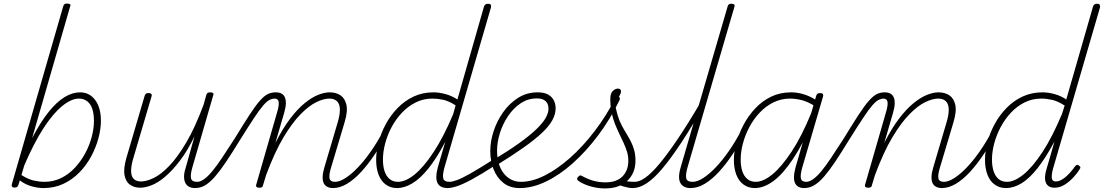

<svg xmlns="http://www.w3.org/2000/svg" viewBox="-20 -1036 6179 1075"><path d="M63 14Q49 14 46.5 7.5Q44 1 47 -7L334 -1001Q337 -1010 341.5 -1013Q346 -1016 356 -1016Q366 -1016 371.5 -1012.5Q377 -1009 373 -1001L160 -263Q207 -353 252 -409Q297 -465 341 -492Q385 -519 428 -519Q481 -519 513 -476Q545 -433 545 -360Q545 -313 531 -261.5Q517 -210 490.5 -160.5Q464 -111 424.5 -70.5Q385 -30 334.5 -6.5Q284 17 224 17Q192 17 156.5 7Q121 -3 91 -26L83 -1Q81 6 76.5 10Q72 14 63 14ZM100 -56Q138 -32 169.5 -25Q201 -18 229 -18Q279 -18 322 -39Q365 -60 399 -96.5Q433 -133 457 -177.5Q481 -222 493.5 -269.5Q506 -317 506 -359Q506 -396 497.5 -424Q489 -452 469.5 -468Q450 -484 422 -484Q380 -484 329 -443Q278 -402 224 -319Q170 -236 116 -110Z M765 15Q733 15 709 -1Q685 -17 677.5 -54Q670 -91 688 -153L790 -500Q793 -508 797 -511.5Q801 -515 812 -515Q821 -515 826 -511Q831 -507 829 -498L729 -159Q714 -111 714 -80Q714 -49 728.5 -34.5Q743 -20 770 -20Q800 -20 840.5 -39.5Q881 -59 927 -106.5Q973 -154 1022.5 -237.5Q1072 -321 1120 -450L1135 -504Q1137 -512 1142 -515.5Q1147 -519 1157 -519Q1166 -519 1172 -515.5Q1178 -512 1174 -503L1057 -99Q1045 -57 1049.5 -37.5Q1054 -18 1083 -18Q1091 -18 1094.5 -12.5Q1098 -7 1096.5 -0.5Q1095 6 1089 11.5Q1083 17 1073 17Q1054 17 1040.5 10.5Q1027 4 1019 -9.5Q1011 -23 1010.5 -45.5Q1010 -68 1020 -98L1069 -273Q1029 -190 986.5 -135Q944 -80 904.5 -46.5Q865 -13 829 1Q793 15 765 15Z M1073 17Q1064 17 1059.5 11.5Q1055 6 1057 -0.5Q1059 -7 1065.5 -12.5Q1072 -18 1084 -18Q1102 -18 1123 -33Q1144 -48 1169 -78Q1194 -108 1224.5 -154Q1255 -200 1295 -262Q1345 -344 1378 -394.5Q1411 -445 1435 -472Q1459 -499 1479 -509Q1499 -519 1523 -519Q1534 -519 1535.5 -513.5Q1537 -508 1534 -501.5Q1531 -495 1526.5 -489.5Q1522 -484 1520 -484Q1504 -484 1489 -476.5Q1474 -469 1454 -446Q1434 -423 1402.5 -375.5Q1371 -328 1321 -248Q1280 -181 1246.5 -131Q1213 -81 1185 -48.5Q1157 -16 1130 0.5Q1103 17 1073 17Z M1846 17Q1827 17 1813.5 10.5Q1800 4 1793 -9.5Q1786 -23 1786.5 -45.5Q1787 -68 1796 -98L1869 -345Q1884 -394 1883 -424.5Q1882 -455 1866.5 -469.5Q1851 -484 1824 -484Q1793 -484 1752 -464.5Q1711 -445 1664 -397.5Q1617 -350 1567.5 -267.5Q1518 -185 1470 -56L1453 0Q1452 8 1447.5 11.5Q1443 15 1432 15Q1422 15 1417 11Q1412 7 1414 0L1530 -402Q1543 -444 1540.5 -464Q1538 -484 1517 -484Q1509 -484 1504.5 -489.5Q1500 -495 1501.5 -501.5Q1503 -508 1509 -513.5Q1515 -519 1523 -519Q1543 -519 1555.5 -512.5Q1568 -506 1574.5 -492Q1581 -478 1580.5 -456.5Q1580 -435 1571 -404L1522 -236Q1563 -317 1604.5 -371.5Q1646 -426 1686 -458.5Q1726 -491 1761.5 -505Q1797 -519 1825 -519Q1861 -519 1886 -502.5Q1911 -486 1919.5 -449.5Q1928 -413 1909 -350L1834 -99Q1821 -57 1825 -37.5Q1829 -18 1855 -18Q1863 -18 1866.5 -12.5Q1870 -7 1869 -0.5Q1868 6 1862 11.5Q1856 17 1846 17Z M1844 17Q1835 17 1831.5 11.5Q1828 6 1829.5 -0.5Q1831 -7 1837.5 -12.5Q1844 -18 1856 -18Q1881 -18 1914 -39Q1947 -60 1983.5 -98Q2020 -136 2057 -189Q2094 -242 2127 -305Q2130 -312 2136 -312Q2142 -312 2146.5 -307Q2151 -302 2148 -295Q2117 -230 2079.5 -173.5Q2042 -117 2002.5 -74Q1963 -31 1923 -7Q1883 17 1844 17Z M2202 17Q2168 17 2141 -2Q2114 -21 2100 -57Q2086 -93 2086 -141Q2086 -188 2099.5 -239.5Q2113 -291 2140 -341Q2167 -391 2206.5 -431.5Q2246 -472 2296 -495.5Q2346 -519 2407 -519Q2439 -519 2475 -509Q2511 -499 2541 -479L2690 -1000Q2693 -1008 2698.5 -1011.5Q2704 -1015 2714 -1015Q2724 -1015 2727.5 -1009.5Q2731 -1004 2729 -995L2469 -100Q2457 -58 2461.5 -38Q2466 -18 2497 -18Q2505 -18 2508 -12.5Q2511 -7 2510 -0.5Q2509 6 2503 11.5Q2497 17 2488 17Q2467 17 2452.5 10.5Q2438 4 2430.5 -9.5Q2423 -23 2423 -45.5Q2423 -68 2431 -98L2473 -242Q2426 -152 2380 -94.5Q2334 -37 2289.5 -10Q2245 17 2202 17ZM2208 -18Q2251 -18 2301.5 -59Q2352 -100 2407.5 -184Q2463 -268 2517 -396L2531 -446Q2492 -471 2460.5 -477.5Q2429 -484 2401 -484Q2351 -484 2308.5 -463Q2266 -442 2231.5 -406Q2197 -370 2173 -325Q2149 -280 2136.5 -232.5Q2124 -185 2124 -142Q2124 -106 2133 -78Q2142 -50 2161 -34Q2180 -18 2208 -18Z M2485 17Q2476 17 2472.5 11.5Q2469 6 2470.5 -0.5Q2472 -7 2478.5 -12.5Q2485 -18 2497 -18Q2512 -18 2539.5 -28Q2567 -38 2614.5 -65Q2662 -92 2736 -139Q2742 -143 2747.5 -140.5Q2753 -138 2756 -132Q2759 -126 2757.5 -119Q2756 -112 2749 -108Q2673 -59 2622 -31.5Q2571 -4 2539 6.5Q2507 17 2485 17Z M2743 -141Q2829 -193 2887.5 -235Q2946 -277 2982 -311.5Q3018 -346 3034.5 -374.5Q3051 -403 3051 -428Q3051 -454 3035 -469.5Q3019 -485 2986 -485Q2936 -485 2895 -457.5Q2854 -430 2824.5 -386Q2795 -342 2779 -291Q2763 -240 2763 -193Q2763 -152 2773 -119.5Q2783 -87 2801 -64.5Q2819 -42 2843 -30Q2867 -18 2897 -18Q2904 -18 2906.5 -12.5Q2909 -7 2907 -0.5Q2905 6 2900.5 11.5Q2896 17 2890 17Q2835 17 2798.5 -12Q2762 -41 2743.5 -88Q2725 -135 2725 -191Q2725 -245 2744 -302.5Q2763 -360 2798 -409Q2833 -458 2881.5 -488.5Q2930 -519 2990 -519Q3028 -519 3050.5 -505.5Q3073 -492 3082 -471.5Q3091 -451 3091 -430Q3091 -397 3072.5 -363Q3054 -329 3014 -291.5Q2974 -254 2911 -209.5Q2848 -165 2759 -110Z M2890 17Q2881 17 2877.5 11.5Q2874 6 2875 -0.5Q2876 -7 2882 -12.5Q2888 -18 2897 -18Q2959 -18 3029 -53Q3099 -88 3170.5 -151Q3242 -214 3308 -300Q3374 -386 3427 -489Q3432 -497 3438.5 -496.5Q3445 -496 3449 -490Q3453 -484 3448 -474Q3396 -367 3328.5 -277.5Q3261 -188 3187 -122Q3113 -56 3037 -19.5Q2961 17 2890 17Z M3523 17Q3511 17 3497.5 14.5Q3484 12 3469 7.5Q3454 3 3438 -4L3467 -27Q3478 -23 3489.5 -21Q3501 -19 3511.5 -18.5Q3522 -18 3533 -18Q3542 -18 3546.5 -12.5Q3551 -7 3549.5 -0.5Q3548 6 3541 11.5Q3534 17 3523 17ZM3368 19Q3329 19 3290 8.5Q3251 -2 3220 -22Q3212 -27 3211.5 -34Q3211 -41 3217 -46Q3224 -54 3228.5 -54Q3233 -54 3242 -49Q3275 -31 3306 -23Q3337 -15 3370 -15Q3432 -15 3465 -48Q3498 -81 3498 -137Q3498 -163 3490.5 -187Q3483 -211 3471.5 -236Q3460 -261 3447 -288Q3434 -315 3422.5 -344Q3411 -373 3404 -407Q3397 -441 3397 -481Q3397 -513 3411 -526.5Q3425 -540 3440 -540Q3449 -540 3453 -535.5Q3457 -531 3457 -524Q3457 -515 3449 -500Q3441 -485 3423 -462Q3428 -424 3437.5 -392.5Q3447 -361 3460 -336Q3473 -311 3487 -288.5Q3501 -266 3512.5 -243Q3524 -220 3531 -194.5Q3538 -169 3538 -137Q3538 -67 3492.5 -24Q3447 19 3368 19Z M3523 17Q3514 17 3510.5 11.5Q3507 6 3508.5 -0.5Q3510 -7 3516.5 -12.5Q3523 -18 3535 -18Q3560 -18 3593.5 -41.5Q3627 -65 3671 -117.5Q3715 -170 3773 -255.5Q3831 -341 3905 -467Q3908 -475 3915 -474.5Q3922 -474 3926.5 -468Q3931 -462 3926 -454Q3855 -329 3796 -239.5Q3737 -150 3689.5 -93.5Q3642 -37 3601 -10Q3560 17 3523 17Z M3846 17Q3826 17 3812 10Q3798 3 3790 -10.5Q3782 -24 3782 -46Q3782 -68 3791 -99L4054 -1000Q4056 -1008 4061 -1011.5Q4066 -1015 4076 -1015Q4086 -1015 4090.5 -1011Q4095 -1007 4092 -998L3830 -101Q3818 -59 3822 -38.5Q3826 -18 3857 -18Q3866 -18 3869.5 -12.5Q3873 -7 3870.5 -0.5Q3868 6 3862.5 11.5Q3857 17 3846 17Z M3847 17Q3838 17 3834.5 11.5Q3831 6 3832.5 -0.5Q3834 -7 3840.5 -12.5Q3847 -18 3859 -18Q3884 -18 3917 -39Q3950 -60 3986.5 -98Q4023 -136 4060 -189Q4097 -242 4130 -305Q4133 -312 4139 -312Q4145 -312 4149.5 -307Q4154 -302 4151 -295Q4120 -230 4082.5 -173.5Q4045 -117 4005.5 -74Q3966 -31 3926 -7Q3886 17 3847 17Z M4206 17Q4171 17 4144 -2Q4117 -21 4103 -57Q4089 -93 4089 -141Q4089 -186 4103 -237Q4117 -288 4143.5 -338Q4170 -388 4209 -429.5Q4248 -471 4298 -495Q4348 -519 4410 -519Q4445 -519 4482 -507.5Q4519 -496 4551 -474L4541 -443Q4500 -468 4466.5 -476Q4433 -484 4404 -484Q4354 -484 4311 -463Q4268 -442 4234 -406Q4200 -370 4176 -325Q4152 -280 4139.5 -232.5Q4127 -185 4127 -142Q4127 -106 4136 -78Q4145 -50 4164 -34Q4183 -18 4211 -18Q4254 -18 4305 -60Q4356 -102 4412.5 -187.5Q4469 -273 4522 -403L4533 -362Q4476 -230 4420 -146Q4364 -62 4310.5 -22.5Q4257 17 4206 17ZM4483 17Q4465 17 4452 10.5Q4439 4 4432 -9.5Q4425 -23 4425.5 -45.5Q4426 -68 4434 -98L4550 -500Q4552 -508 4557.5 -511.5Q4563 -515 4572 -515Q4583 -515 4587 -509.5Q4591 -504 4588 -495L4472 -99Q4460 -57 4464 -37.5Q4468 -18 4494 -18Q4502 -18 4505 -12.5Q4508 -7 4507 -0.5Q4506 6 4499.5 11.5Q4493 17 4483 17Z M4483 17Q4474 17 4469.5 11.5Q4465 6 4467 -0.5Q4469 -7 4475.5 -12.5Q4482 -18 4494 -18Q4512 -18 4533 -33Q4554 -48 4579 -78Q4604 -108 4634.5 -154Q4665 -200 4705 -262Q4755 -344 4788 -394.5Q4821 -445 4845 -472Q4869 -499 4889 -509Q4909 -519 4933 -519Q4944 -519 4945.5 -513.5Q4947 -508 4944 -501.5Q4941 -495 4936.5 -489.5Q4932 -484 4930 -484Q4914 -484 4899 -476.5Q4884 -469 4864 -446Q4844 -423 4812.5 -375.5Q4781 -328 4731 -248Q4690 -181 4656.5 -131Q4623 -81 4595 -48.5Q4567 -16 4540 0.5Q4513 17 4483 17Z M5255 17Q5236 17 5222.5 10.5Q5209 4 5202 -9.5Q5195 -23 5195.5 -45.5Q5196 -68 5205 -98L5278 -345Q5293 -394 5292 -424.5Q5291 -455 5275.5 -469.5Q5260 -484 5233 -484Q5202 -484 5161 -464.5Q5120 -445 5073 -397.5Q5026 -350 4976.5 -267.5Q4927 -185 4879 -56L4862 0Q4861 8 4856.5 11.5Q4852 15 4841 15Q4831 15 4826 11Q4821 7 4823 0L4939 -402Q4952 -444 4949.5 -464Q4947 -484 4926 -484Q4918 -484 4913.5 -489.5Q4909 -495 4910.5 -501.5Q4912 -508 4918 -513.5Q4924 -519 4932 -519Q4952 -519 4964.5 -512.5Q4977 -506 4983.5 -492Q4990 -478 4989.5 -456.5Q4989 -435 4980 -404L4931 -236Q4972 -317 5013.5 -371.5Q5055 -426 5095 -458.5Q5135 -491 5170.5 -505Q5206 -519 5234 -519Q5270 -519 5295 -502.5Q5320 -486 5328.5 -449.5Q5337 -413 5318 -350L5243 -99Q5230 -57 5234 -37.5Q5238 -18 5264 -18Q5272 -18 5275.5 -12.5Q5279 -7 5278 -0.5Q5277 6 5271 11.5Q5265 17 5255 17Z M5253 17Q5244 17 5240.5 11.5Q5237 6 5238.5 -0.5Q5240 -7 5246.5 -12.5Q5253 -18 5265 -18Q5290 -18 5323 -39Q5356 -60 5392.5 -98Q5429 -136 5466 -189Q5503 -242 5536 -305Q5539 -312 5545 -312Q5551 -312 5555.5 -307Q5560 -302 5557 -295Q5526 -230 5488.5 -173.5Q5451 -117 5411.5 -74Q5372 -31 5332 -7Q5292 17 5253 17Z M5612 17Q5577 17 5550 -2Q5523 -21 5509 -57Q5495 -93 5495 -141Q5495 -188 5508.5 -239.5Q5522 -291 5549 -341Q5576 -391 5615.5 -431.5Q5655 -472 5705.5 -495.5Q5756 -519 5817 -519Q5849 -519 5885 -509Q5921 -499 5950 -479L6100 -1000Q6103 -1008 6108.5 -1011.5Q6114 -1015 6124 -1015Q6134 -1015 6137 -1009.5Q6140 -1004 6139 -995L5876 -92Q5867 -59 5869 -39.5Q5871 -20 5891 -20Q5910 -20 5930.5 -33.5Q5951 -47 5969.5 -67.5Q5988 -88 6000 -106Q6006 -112 6011 -113Q6016 -114 6021 -109Q6029 -103 6029 -98.5Q6029 -94 6025 -89Q6013 -68 5990.5 -43.5Q5968 -19 5941 -2Q5914 15 5884 15Q5861 15 5847.5 3.5Q5834 -8 5831.5 -31Q5829 -54 5839 -88Q5851 -128 5862 -167Q5873 -206 5884 -244Q5836 -154 5790 -95.5Q5744 -37 5700 -10Q5656 17 5612 17ZM5534 -142Q5534 -106 5543 -78Q5552 -50 5570.5 -34Q5589 -18 5618 -18Q5660 -18 5711 -59.5Q5762 -101 5817 -185Q5872 -269 5926 -398L5941 -445Q5902 -470 5870.5 -477Q5839 -484 5810 -484Q5760 -484 5717.5 -463Q5675 -442 5641 -406Q5607 -370 5583 -325Q5559 -280 5546.5 -232.5Q5534 -185 5534 -142Z"/></svg>

Font: Playwrite AU QLD Thin
Style: Regular
Weight: 250
Designer: Veronika Burian, José Scaglione
Foundry: TypeTogether
Version: Version 1.002